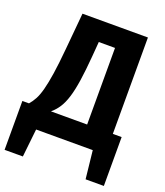

<svg xmlns="http://www.w3.org/2000/svg" viewBox="-165 -797 919 1067"><g transform="rotate(20 294.5 -263.5)"><path d="M28 -123Q44 -141 57 -165Q70 -189 80.5 -228.5Q91 -268 100 -327.5Q109 -387 117 -475L137 -693H524V-123H576V166H468L450 0H115L97 166H-11V-123ZM276 -576 269 -489Q262 -403 253 -342.5Q244 -282 231 -240Q218 -198 200 -170.5Q182 -143 158 -123H372V-576Z"/></g></svg>

Font: Qzxlaeiskcpccdgjqmyffctclhy
Style: Regular
Weight: 700
Monospace: yes
Designer: Carrois Corporate & Edenspiekermann
Foundry: Carrois Corporate GbR & Edenspiekermann AG
Version: Version 2.001